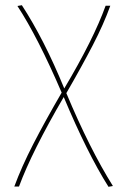

<svg xmlns="http://www.w3.org/2000/svg" viewBox="-20 -429 490 738"><path d="M397 289Q315 159 225 -56Q103 153 53 288H35Q63 212 108 124.5Q153 37 217 -73Q126 -285 47 -406L64 -409Q150 -277 227 -89Q340 -279 386 -407H404Q379 -337 336.5 -255Q294 -173 235 -71Q324 142 414 286Z"/></svg>

Font: Ysabeau Thin
Style: Regular
Weight: 200
Designer: Christian Thalmann (Catharsis Fonts)
Version: Version 0.003